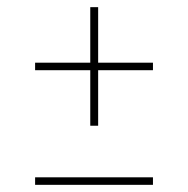

<svg xmlns="http://www.w3.org/2000/svg" viewBox="-20 -516 525 536"><path d="M254 -496V-341H407V-320H254V-165H232V-320H78V-341H232V-496ZM78 0V-21H407V0Z"/></svg>

Font: FiraGO Thin
Style: Regular
Weight: 100
Designer: bBox Type
Foundry: bBox Type GmbH
Version: Version 1.001;PS 001.001;hotconv 1.0.88;makeotf.lib2.5.64775